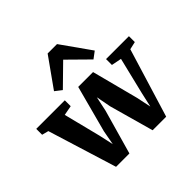

<svg xmlns="http://www.w3.org/2000/svg" viewBox="-207 -1062 1281 1281"><g transform="rotate(-45 434.0 -421.0)"><path d="M-3 -493V-548.5H266.5V-493L197.5 -480L263.5 -218L286 -115.5L305 -218.5L393 -548.5H533L619 -218.5L640.5 -115.5L663.5 -218L727 -479L655.5 -493V-548.5H871.5V-493L816.5 -480.5L667.5 7H539.5L452 -306.5L432 -412L409.5 -306.5L320.5 7H194.5L43.5 -481ZM305.5 -606 258.5 -642.5 406.5 -850.5H495L642.5 -642L594.5 -606L450.5 -748Z"/></g></svg>

Font: Merriweather 36pt ExtraBold
Style: Regular
Weight: 800
Designer: Eben Sorkin
Foundry: Eben Sorkin
Version: Version 2.100